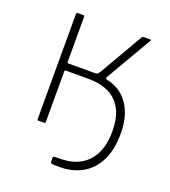

<svg xmlns="http://www.w3.org/2000/svg" viewBox="-129 -625 787 888"><g transform="rotate(20 264.5 -181.0)"><path d="M101 0Q95 0 95 -6V-524Q95 -530 101 -530H129Q135 -530 135 -524V-302Q135 -296 141 -296H271Q281 -296 285.5 -300.5Q290 -305 297 -317L418 -526Q421 -530 428 -530H459Q464 -530 461 -524L330 -299Q327 -295 328 -291.5Q329 -288 335 -286L271 -261H141Q135 -261 135 -255V-6Q135 0 129 0ZM266 168Q235 168 228 166.5Q221 165 221 159V138Q221 135 222.5 133.5Q224 132 227 132L265 131Q318 129 357 106Q396 83 417.5 39Q439 -5 439 -69Q439 -139 415 -181Q391 -223 350 -242Q309 -261 256 -261H241L246 -291H286Q378 -291 428.5 -233Q479 -175 479 -75Q479 7 451.5 61Q424 115 376 141.5Q328 168 266 168Z"/></g></svg>

Font: Libre Franklin Thin
Style: Regular
Weight: 100
Designer: Pablo Impallari, Rodrigo Fuenzalida, Nhung Nguyen
Foundry: Impallari Type
Version: Version 3.000